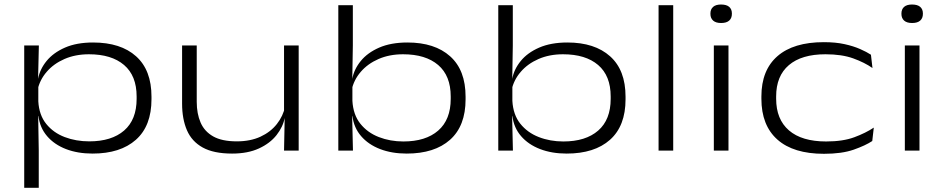

<svg xmlns="http://www.w3.org/2000/svg" viewBox="-20 -684 4287 872"><path d="M400.5 13.5Q332.5 13.5 279.5 -7Q226.5 -27.5 193.8 -65.8Q161 -104 154.5 -157.5H133L154 -223.5Q157.5 -161.5 190 -121.2Q222.5 -81 273.8 -61.5Q325 -42 385.5 -42Q487 -42 543.8 -91.2Q600.5 -140.5 600.5 -235V-246Q600.5 -340 543.5 -388.8Q486.5 -437.5 384 -437.5Q322 -437.5 272.8 -416Q223.5 -394.5 191.8 -357.5Q160 -320.5 150.5 -274.5L131.5 -326H153Q161 -369.5 191.5 -407Q222 -444.5 275 -467.8Q328 -491 402.5 -491Q528.5 -491 598.2 -428.2Q668 -365.5 668 -245V-233.5Q668 -112 597.2 -49.2Q526.5 13.5 400.5 13.5ZM90 169V-477.5H156.5L153 -327L154 -300.5V-172.5L153.5 -151L156 -0.5V169Z M873.5 -477.5V-221.5Q873.5 -168 891 -127.5Q908.5 -87 948.2 -64.5Q988 -42 1055.5 -42Q1117 -42 1163 -63.2Q1209 -84.5 1237.5 -120.8Q1266 -157 1275 -201L1287 -150.5H1273.5Q1265.5 -108 1236 -70.5Q1206.5 -33 1156 -9.8Q1105.5 13.5 1034 13.5Q950.5 13.5 900.8 -14Q851 -41.5 829 -92.5Q807 -143.5 807 -213.5V-477.5ZM1336.5 -477.5V0H1270L1273 -149L1270 -156.5V-477.5Z M1827 13.5Q1759.5 13.5 1706.2 -7Q1653 -27.5 1620 -65.8Q1587 -104 1580.5 -157.5H1557.5L1580.5 -226Q1584 -163 1616.5 -122.2Q1649 -81.5 1700.5 -61.5Q1752 -41.5 1812 -41.5Q1913.5 -41.5 1970.2 -91Q2027 -140.5 2027 -235V-246Q2027 -340 1970 -388.8Q1913 -437.5 1810.5 -437.5Q1748.5 -437.5 1699.2 -416Q1650 -394.5 1618.2 -357.5Q1586.5 -320.5 1577 -274.5L1559 -326H1580Q1588 -369.5 1618.5 -407Q1649 -444.5 1702.2 -467.8Q1755.5 -491 1830.5 -491Q1954.5 -491 2024.5 -428.2Q2094.5 -365.5 2094.5 -245V-233Q2094.5 -112 2024 -49.2Q1953.5 13.5 1827 13.5ZM1516.5 0V-660.5H1582.5V-477.5L1580 -326.5L1580.5 -309V-172L1579.5 -151L1583 0Z M2553.5 13.5Q2486 13.5 2432.8 -7Q2379.5 -27.5 2346.5 -65.8Q2313.5 -104 2307 -157.5H2284L2307 -226Q2310.5 -163 2343 -122.2Q2375.5 -81.5 2427 -61.5Q2478.5 -41.5 2538.5 -41.5Q2640 -41.5 2696.8 -91Q2753.5 -140.5 2753.5 -235V-246Q2753.5 -340 2696.5 -388.8Q2639.5 -437.5 2537 -437.5Q2475 -437.5 2425.8 -416Q2376.5 -394.5 2344.8 -357.5Q2313 -320.5 2303.5 -274.5L2285.5 -326H2306.5Q2314.5 -369.5 2345 -407Q2375.5 -444.5 2428.8 -467.8Q2482 -491 2557 -491Q2681 -491 2751 -428.2Q2821 -365.5 2821 -245V-233Q2821 -112 2750.5 -49.2Q2680 13.5 2553.5 13.5ZM2243 0V-660.5H2309V-477.5L2306.5 -326.5L2307 -309V-172L2306 -151L2309.5 0Z M2971 0V-660.5H3037.5V0Z M3222 0V-477.5H3288.5V0ZM3255 -579.5Q3231 -579.5 3218.8 -590.5Q3206.5 -601.5 3206.5 -621V-622.5Q3206.5 -642 3218.8 -652.8Q3231 -663.5 3254.5 -663.5Q3279.5 -663.5 3291.8 -652.8Q3304 -642 3304 -623V-621Q3304 -601.5 3291.8 -590.5Q3279.5 -579.5 3255 -579.5Z M3722 14.5Q3583.5 14.5 3510.8 -50Q3438 -114.5 3438 -235.5V-246Q3438 -365.5 3511 -429Q3584 -492.5 3721.5 -492.5Q3775 -492.5 3815.8 -483.5Q3856.5 -474.5 3886.5 -461.2Q3916.5 -448 3935.5 -435.5L3942.5 -375Q3907 -400 3855.2 -418.8Q3803.5 -437.5 3729 -437.5Q3620.5 -437.5 3562.8 -388.2Q3505 -339 3505 -246V-235.5Q3505 -142 3563.2 -91.8Q3621.5 -41.5 3732 -41.5Q3808.5 -41.5 3860.2 -60.8Q3912 -80 3948.5 -104.5L3941.5 -43.5Q3910.5 -23 3857 -4.2Q3803.5 14.5 3722 14.5Z M4089.5 0V-477.5H4156V0ZM4122.5 -579.5Q4098.5 -579.5 4086.2 -590.5Q4074 -601.5 4074 -621V-622.5Q4074 -642 4086.2 -652.8Q4098.5 -663.5 4122 -663.5Q4147 -663.5 4159.2 -652.8Q4171.5 -642 4171.5 -623V-621Q4171.5 -601.5 4159.2 -590.5Q4147 -579.5 4122.5 -579.5Z"/></svg>

Font: Anek Latin Expanded Light
Style: Regular
Weight: 300
Width: 7
Designer: Yesha Goshar
Foundry: Ek Type
Version: Version 1.003